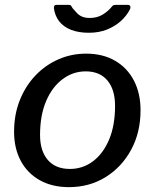

<svg xmlns="http://www.w3.org/2000/svg" viewBox="-20 -761 639 791"><path d="M264 10Q195 10 144 -18.5Q93 -47 65.5 -98.5Q38 -150 38 -218Q38 -289 61.5 -348Q85 -407 126 -450Q167 -493 220.5 -516.5Q274 -540 335 -540Q404 -540 454.5 -510.5Q505 -481 532 -428.5Q559 -376 559 -307Q559 -215 520 -143.5Q481 -72 414.5 -31Q348 10 264 10ZM268 -65Q321 -65 363 -96.5Q405 -128 429.5 -186Q454 -244 454 -325Q454 -392 422.5 -429.5Q391 -467 333 -467Q281 -467 238 -435Q195 -403 170 -344.5Q145 -286 145 -205Q145 -139 177 -102Q209 -65 268 -65ZM506 -741Q514 -741 516.5 -735.5Q519 -730 515 -722Q502 -696 477.5 -674Q453 -652 420 -639Q387 -626 346 -626Q304 -626 273 -638Q242 -650 224 -673Q206 -696 202 -728Q202 -733 204 -737Q206 -741 214 -741H264Q271 -741 273 -737Q275 -733 280 -726Q287 -719 295.5 -709Q304 -699 317 -693Q330 -687 350 -687Q381 -687 404 -701.5Q427 -716 441 -734Q445 -739 449 -740Q453 -741 457 -741Z"/></svg>

Font: Libre Franklin Thin Medium
Style: Italic
Weight: 500
Italic angle: -8°
Version: Version 3.000